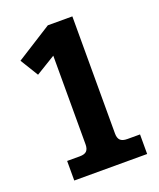

<svg xmlns="http://www.w3.org/2000/svg" viewBox="-124 -725 665 802"><g transform="rotate(-20 209.0 -323.5)"><path d="M67 -87H123Q145 -87 154 -96.5Q163 -106 163 -126V-520L76 -467L27 -547L185 -647H294V-126Q294 -106 303.5 -96.5Q313 -87 335 -87H391V0H67Z"/></g></svg>

Font: Pridi Medium
Style: Regular
Weight: 500
Designer: Katatrad Team
Foundry: CadsonDemak
Version: Version 1.001